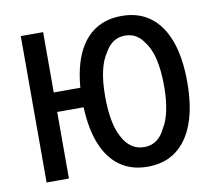

<svg xmlns="http://www.w3.org/2000/svg" viewBox="-80 -819 1036 922"><g transform="rotate(-10 437.5 -357.5)"><path d="M568.4 9.8Q490.7 9.8 435.3 -28.8Q379.9 -67.4 349.1 -142.1Q318.4 -216.8 314 -324.7H185.1V0H76.2V-713.9H185.1V-419.9H314.9Q322.8 -519.5 354.5 -587.4Q386.2 -655.3 440.2 -690.2Q494.1 -725.1 569.3 -725.1Q651.9 -725.1 709 -682.1Q766.1 -639.2 795.7 -557.4Q825.2 -475.6 825.2 -357.9Q825.2 -240.2 795.4 -158.2Q765.6 -76.2 708.5 -33.2Q651.4 9.8 568.4 9.8ZM568.4 -85.9Q602.5 -85.9 628.4 -104.2Q654.3 -122.6 670.9 -158.2Q691.4 -190.4 701.9 -241.5Q712.4 -292.5 712.4 -357.9Q712.4 -513.7 659.2 -579.1Q626 -629.4 569.3 -629.4Q506.3 -629.4 471.7 -566.9Q424.8 -500.5 424.8 -357.9Q424.8 -292.5 434.1 -242.2Q443.4 -191.9 462.4 -157.7Q480.5 -122.1 507.3 -104Q534.2 -85.9 568.4 -85.9Z"/></g></svg>

Font: Open Sans
Style: Regular
Weight: 600
Width: 3
Foundry: Ascender Corporation
Version: Version 1.000